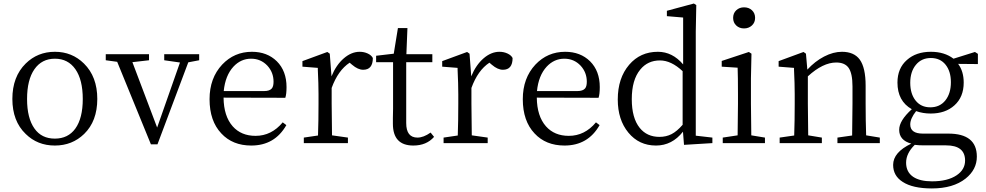

<svg xmlns="http://www.w3.org/2000/svg" viewBox="-20 -808 5567 1084"><path d="M125 -51.8Q49.8 -124 49.8 -249.5Q49.8 -375 125 -449.2Q192.4 -515.6 290 -515.6Q386.7 -515.6 454.1 -449.2Q529.3 -375 529.3 -249.5Q529.3 -124 455.1 -51.8Q387.7 13.7 289.6 13.7Q191.4 13.7 125 -51.8ZM405.3 -82Q447.3 -140.6 447.3 -249Q447.3 -357.4 405.8 -417Q364.3 -476.6 290 -476.6Q215.8 -476.6 174.3 -417Q132.8 -357.4 132.8 -249Q132.8 -140.6 174.8 -82Q214.8 -25.4 289.6 -25.4Q364.3 -25.4 405.3 -82Z M832 6.8 641.6 -459 577.1 -467.8V-502H821.3V-467.8L727.5 -457L867.2 -87.9L996.1 -455.1L907.2 -467.8V-502H1104.5V-467.8L1043 -456.1L869.1 6.8Z M1398.4 13.7Q1293 13.7 1229.5 -54.7Q1163.1 -125 1163.1 -248Q1163.1 -367.2 1234.4 -443.4Q1302.7 -515.6 1402.3 -515.6Q1488.3 -515.6 1543 -461.9Q1597.7 -407.2 1597.7 -316.4Q1597.7 -276.4 1590.8 -255.9L1242.2 -256.8Q1243.2 -152.3 1293.9 -94.7Q1341.8 -41 1422.9 -41Q1512.7 -41 1576.2 -117.2L1596.7 -101.6Q1531.2 13.7 1398.4 13.7ZM1243.2 -293.9H1471.7Q1502 -293.9 1514.6 -308.6Q1524.4 -320.3 1524.4 -346.7Q1524.4 -399.4 1489.3 -437.5Q1452.1 -476.6 1397.5 -476.6Q1339.8 -476.6 1297.9 -431.6Q1252 -381.8 1243.2 -293.9Z M1695.3 0V-31.2L1775.4 -43Q1778.3 -125 1778.3 -222.7V-276.4Q1778.3 -334 1774.4 -414.1Q1774.4 -420.9 1774.4 -424.8L1687.5 -431.6V-462.9L1828.1 -514.6L1841.8 -504.9L1851.6 -377Q1877.9 -441.4 1920.9 -478.5Q1963.9 -515.6 2010.7 -515.6Q2035.2 -515.6 2056.2 -505.9Q2077.1 -496.1 2085 -480.5Q2085 -414.1 2030.3 -414.1Q2001 -414.1 1967.8 -442.4L1954.1 -454.1Q1888.7 -411.1 1852.5 -311.5V-222.7Q1852.5 -153.3 1854.5 -43.9L1944.3 -31.2V0Z M2313.5 13.7Q2198.2 13.7 2198.2 -109.4Q2198.2 -120.1 2198.2 -142.6Q2199.2 -172.9 2199.2 -194.3V-457H2103.5V-493.2L2203.1 -504.9L2226.6 -649.4H2280.3L2274.4 -502H2420.9V-457H2273.4V-113.3Q2273.4 -31.2 2336.9 -31.2Q2371.1 -31.2 2411.1 -59.6L2430.7 -35.2Q2387.7 13.7 2313.5 13.7Z M2484.4 0V-31.2L2564.5 -43Q2567.4 -125 2567.4 -222.7V-276.4Q2567.4 -334 2563.5 -414.1Q2563.5 -420.9 2563.5 -424.8L2476.6 -431.6V-462.9L2617.2 -514.6L2630.9 -504.9L2640.6 -377Q2667 -441.4 2710 -478.5Q2752.9 -515.6 2799.8 -515.6Q2824.2 -515.6 2845.2 -505.9Q2866.2 -496.1 2874 -480.5Q2874 -414.1 2819.3 -414.1Q2790 -414.1 2756.8 -442.4L2743.2 -454.1Q2677.7 -411.1 2641.6 -311.5V-222.7Q2641.6 -153.3 2643.6 -43.9L2733.4 -31.2V0Z M3167 13.7Q3061.5 13.7 2998 -54.7Q2931.6 -125 2931.6 -248Q2931.6 -367.2 3002.9 -443.4Q3071.3 -515.6 3170.9 -515.6Q3256.8 -515.6 3311.5 -461.9Q3366.2 -407.2 3366.2 -316.4Q3366.2 -276.4 3359.4 -255.9L3010.7 -256.8Q3011.7 -152.3 3062.5 -94.7Q3110.4 -41 3191.4 -41Q3281.2 -41 3344.7 -117.2L3365.2 -101.6Q3299.8 13.7 3167 13.7ZM3011.7 -293.9H3240.2Q3270.5 -293.9 3283.2 -308.6Q3293 -320.3 3293 -346.7Q3293 -399.4 3257.8 -437.5Q3220.7 -476.6 3166 -476.6Q3108.4 -476.6 3066.4 -431.6Q3020.5 -381.8 3011.7 -293.9Z M3683.6 13.7Q3587.9 13.7 3527.8 -59.1Q3467.8 -131.8 3467.8 -246.1Q3467.8 -367.2 3532.2 -442.4Q3594.7 -515.6 3694.3 -515.6Q3776.4 -515.6 3836.9 -444.3V-709L3745.1 -716.8V-747.1L3897.5 -788.1L3911.1 -779.3L3908.2 -629.9V-42L4002 -31.2V0L3841.8 9.8L3835.9 -64.5Q3774.4 13.7 3683.6 13.7ZM3703.1 -35.2Q3741.2 -35.2 3771.5 -50.8Q3801.8 -66.4 3834 -103.5V-406.2Q3769.5 -466.8 3706.1 -466.8Q3636.7 -466.8 3594.7 -415Q3546.9 -357.4 3546.9 -248Q3546.9 -141.6 3591.8 -85.9Q3632.8 -35.2 3703.1 -35.2Z M4060.5 0V-31.2L4144.5 -43.9Q4146.5 -151.4 4146.5 -222.7V-277.3Q4146.5 -377 4144.5 -425.8L4054.7 -431.6V-463.9L4208 -514.6L4222.7 -504.9L4219.7 -366.2V-222.7Q4219.7 -151.4 4221.7 -43.9L4298.8 -31.2V0ZM4180.7 -766.6Q4208 -766.6 4225.6 -750Q4243.2 -733.4 4243.2 -707Q4243.2 -680.7 4225.1 -664.1Q4207 -647.5 4180.7 -647.5Q4154.3 -647.5 4136.7 -664.1Q4119.1 -680.7 4119.1 -707Q4119.1 -733.4 4136.7 -750Q4154.3 -766.6 4180.7 -766.6Z M4381.8 0V-31.2L4463.9 -43Q4466.8 -125 4466.8 -222.7V-276.4Q4466.8 -334 4462.9 -415Q4462.9 -421.9 4462.9 -424.8L4376 -431.6V-462.9L4516.6 -514.6L4530.3 -504.9L4538.1 -415Q4581.1 -461.9 4632.8 -488.8Q4684.6 -515.6 4733.4 -515.6Q4801.8 -515.6 4834 -471.7Q4867.2 -425.8 4867.2 -324.2V-222.7Q4867.2 -125 4870.1 -43.9L4947.3 -31.2V0H4708V-31.2L4791 -43Q4793 -150.4 4793 -222.7V-320.3Q4793 -394.5 4770.5 -425.8Q4749 -455.1 4701.2 -455.1Q4626 -455.1 4541 -377V-222.7Q4541 -151.4 4543 -43.9L4620.1 -31.2V0Z M5241.2 255.9Q5132.8 255.9 5076.2 218.8Q5022.5 184.6 5022.5 123Q5022.5 51.8 5125 2.9Q5056.6 -15.6 5056.6 -75.2Q5056.6 -127 5127.9 -191.4Q5046.9 -237.3 5046.9 -341.8Q5046.9 -422.9 5100.6 -469.7Q5152.3 -515.6 5235.4 -515.6Q5312.5 -515.6 5363.3 -476.6L5484.4 -514.6L5501 -503.9V-446.3L5389.6 -447.3Q5420.9 -405.3 5420.9 -341.8Q5420.9 -259.8 5368.2 -212.9Q5317.4 -167 5234.4 -167Q5190.4 -167 5152.3 -180.7Q5119.1 -138.7 5119.1 -105.5Q5119.1 -53.7 5190.4 -53.7H5334Q5495.1 -53.7 5495.1 76.2Q5495.1 149.4 5431.6 200.2Q5361.3 255.9 5241.2 255.9ZM5242.2 215.8Q5330.1 215.8 5380.9 181.6Q5428.7 149.4 5428.7 98.6Q5428.7 12.7 5321.3 12.7H5196.3Q5168 12.7 5144.5 9.8Q5095.7 57.6 5095.7 110.4Q5095.7 163.1 5135.7 190.4Q5173.8 215.8 5242.2 215.8ZM5232.4 -202.1Q5286.1 -202.1 5317.4 -241.2Q5348.6 -280.3 5348.6 -343.8Q5348.6 -405.3 5318.4 -442.9Q5288.1 -480.5 5235.4 -480.5Q5182.6 -480.5 5150.9 -441.9Q5119.1 -403.3 5119.1 -340.8Q5119.1 -278.3 5149.4 -240.2Q5179.7 -202.1 5232.4 -202.1Z"/></svg>

Font: Bpmf Zihi Box R
Style: R
Weight: 400
Foundry: But Ko
Version: Version 1.320